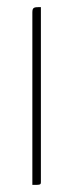

<svg xmlns="http://www.w3.org/2000/svg" viewBox="-20 -520 206 540"><path d="M95 -500C76 -500 71 -500 71 -485V0C95 0 95 0 95 -10Z"/></svg>

Font: Yanone Kaffeesatz Extra Light
Style: Regular
Weight: 200
Designer: Yanone (Cyrillic: Daniel Pouzeot & Huerta Tipografica)
Foundry: Yanone
Version: Version 1.100;PS 001.100;hotconv 1.0.70;makeotf.lib2.5.58329